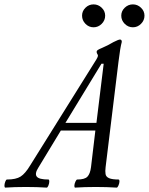

<svg xmlns="http://www.w3.org/2000/svg" viewBox="-88 -857 682 880"><path d="M288.1 -785.2Q288.1 -806.2 303.7 -821.5Q319.3 -836.9 340.8 -836.9Q362.3 -836.9 378.2 -821.5Q394 -806.2 394 -785.2Q394 -763.7 378.2 -747.8Q362.3 -731.9 340.8 -731.9Q319.3 -731.9 303.7 -747.8Q288.1 -763.7 288.1 -785.2ZM467.8 -785.2Q467.8 -806.2 483.6 -821.5Q499.5 -836.9 521 -836.9Q542.5 -836.9 558.3 -821.5Q574.2 -806.2 574.2 -785.2Q574.2 -763.7 558.3 -747.8Q542.5 -731.9 521 -731.9Q499.5 -731.9 483.6 -747.8Q467.8 -763.7 467.8 -785.2ZM-64 2.9Q-67.9 1.5 -67.6 -6.8Q-67.4 -15.1 -63.7 -24.7Q-60.1 -34.2 -56.2 -34.2Q-14.6 -34.2 6.6 -47.9Q27.8 -61.5 49.8 -98.1L354 -585Q360.8 -595.7 360.8 -603Q360.8 -604 360.4 -605Q359.9 -606 358.9 -607.9Q357.9 -609.9 356.9 -611.8Q355 -613.8 355 -621.1Q355 -627.4 377 -636.2Q404.8 -647.9 432.1 -664.1Q455.1 -675.8 461.9 -675.8Q470.2 -675.8 470.2 -665Q462.9 -638.7 455.1 -574.2L396 -90.8Q393.6 -71.8 395.8 -59.1Q397.9 -46.4 412.1 -40.3Q426.3 -34.2 456.1 -34.2Q460 -32.7 459.5 -24.4Q459 -16.1 454.8 -6.6Q450.7 2.9 446.8 2.9Q402.3 0 351.1 0Q298.8 0 255.9 2.9Q252.4 1.5 252.9 -6.8Q253.4 -15.1 257.8 -24.7Q262.2 -34.2 266.1 -34.2Q299.8 -34.2 312.5 -47.1Q325.2 -60.1 329.1 -90.8L349.1 -258.8H190.9L87.9 -88.9Q70.3 -61.5 80.3 -47.9Q90.3 -34.2 134.8 -34.2Q138.2 -32.7 137.9 -24.4Q137.7 -16.1 133.8 -6.6Q129.9 2.9 126 2.9Q83 0 30.8 0Q-22.5 0 -64 2.9ZM377 -564.9 211.9 -293.9H354L387.2 -564.9Z"/></svg>

Font: Junicode SmCond
Style: Italic
Weight: 400
Width: 4
Italic angle: -11°
Designer: Peter S. Baker
Version: Version 2.206